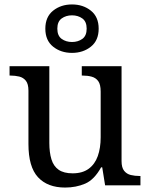

<svg xmlns="http://www.w3.org/2000/svg" viewBox="-20 -834 675 864"><path d="M273 10Q194 10 151 -36.5Q108 -83 108 -186V-426Q108 -456 96.5 -470.5Q85 -485 66.5 -489.5Q48 -494 26 -494H23V-536H202V-191Q202 -148 211.5 -117Q221 -86 244 -70Q267 -54 307 -54Q351 -54 379 -74.5Q407 -95 420 -131.5Q433 -168 433 -216V-422Q433 -454 422 -469Q411 -484 392.5 -489Q374 -494 351 -494H348V-536H527V-109Q527 -80 538.5 -65.5Q550 -51 568.5 -46.5Q587 -42 609 -42H612V0H453L440 -81H435Q404 -25 363 -7.5Q322 10 273 10ZM304 -596Q254 -596 219 -624Q184 -652 184 -705Q184 -758 219 -786Q254 -814 304 -814Q354 -814 389 -786Q424 -758 424 -705Q424 -652 389 -624Q354 -596 304 -596ZM304 -645Q331 -645 350.5 -659Q370 -673 370 -705Q370 -737 350.5 -751Q331 -765 304 -765Q277 -765 257.5 -751Q238 -737 238 -705Q238 -673 257.5 -659Q277 -645 304 -645Z"/></svg>

Font: Noto Serif Khmer
Style: Regular
Weight: 400
Designer: Danh Hong and the Monotype Design Team
Foundry: Monotype Imaging Inc.
Version: Version 2.003